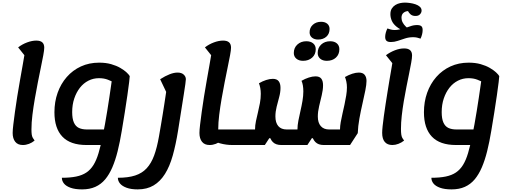

<svg xmlns="http://www.w3.org/2000/svg" viewBox="-20 -1086 3883 1471"><path d="M155 25Q116 25 96.5 0Q77 -25 77 -67Q77 -90 82 -131.5Q87 -173 94.5 -228.5Q102 -284 112 -346Q122 -408 133 -470Q144 -532 154 -588.5Q164 -645 171 -688L194 -629L119 -723Q150 -747 187.5 -761Q225 -775 258 -775Q289 -775 304 -761.5Q319 -748 319 -721Q319 -702 311.5 -662Q304 -622 293 -569Q282 -516 270 -455Q258 -394 247 -330.5Q236 -267 228.5 -206.5Q221 -146 221 -95Q221 -72 223 -56.5Q225 -41 231 -30.5Q237 -20 245 -9Q226 7 202.5 16Q179 25 155 25Z M609 365Q555 365 520.5 352.5Q486 340 470 320Q454 300 454 276Q518 276 564 266.5Q610 257 642 235.5Q674 214 696.5 177.5Q719 141 735 87Q751 33 766 -41Q775 -83 784 -133Q793 -183 801.5 -235.5Q810 -288 817.5 -338Q825 -388 831 -430.5Q837 -473 841 -501L849 -456Q835 -464 806 -475.5Q777 -487 738 -487Q695 -487 657.5 -468Q620 -449 592.5 -414Q565 -379 549 -331.5Q533 -284 533 -227Q533 -177 546 -147.5Q559 -118 584 -106Q609 -94 648 -94H798V25H642Q519 25 458 -39Q397 -103 397 -226Q397 -306 421.5 -375Q446 -444 491.5 -496Q537 -548 600 -577Q663 -606 740 -606Q791 -606 831.5 -594.5Q872 -583 902 -565.5Q932 -548 950 -531Q968 -514 974 -503Q974 -497 969.5 -457Q965 -417 956 -356.5Q947 -296 936 -224.5Q925 -153 913 -84Q899 1 881.5 71.5Q864 142 840.5 196.5Q817 251 785.5 288.5Q754 326 710.5 345.5Q667 365 609 365Z M1035 365Q984 365 950 352.5Q916 340 899.5 320Q883 300 883 276Q962 276 1015.5 258.5Q1069 241 1104 203Q1139 165 1161 105Q1183 45 1198 -41Q1206 -86 1213 -128Q1220 -170 1226.5 -209.5Q1233 -249 1238.5 -285.5Q1244 -322 1249 -354.5Q1254 -387 1258 -415L1264 -359L1207 -479Q1246 -504 1279.5 -517Q1313 -530 1340 -530Q1371 -530 1387.5 -514.5Q1404 -499 1404 -479Q1404 -471 1400 -441.5Q1396 -412 1388 -362Q1380 -312 1369 -242Q1358 -172 1344 -84Q1327 22 1303.5 105.5Q1280 189 1244 246.5Q1208 304 1157 334.5Q1106 365 1035 365Z M1760 25Q1713 25 1667 12.5Q1621 0 1581 -21L1621 -94H1813L1794 25ZM1586 25Q1547 25 1527.5 0Q1508 -25 1508 -67Q1508 -90 1513 -131.5Q1518 -173 1525.5 -228.5Q1533 -284 1543 -346Q1553 -408 1564 -470Q1575 -532 1585 -588.5Q1595 -645 1602 -688L1625 -629L1550 -723Q1581 -747 1618.5 -761Q1656 -775 1689 -775Q1720 -775 1735 -761.5Q1750 -748 1750 -721Q1750 -702 1742.5 -662Q1735 -622 1724 -569Q1713 -516 1701 -455Q1689 -394 1678 -330.5Q1667 -267 1659.5 -206.5Q1652 -146 1652 -95Q1652 -72 1654 -56.5Q1656 -41 1662 -30.5Q1668 -20 1676 -9Q1657 7 1633.5 16Q1610 25 1586 25ZM1793 25 1813 -94Q1826 -94 1828.5 -78Q1831 -62 1826 -34Q1822 -8 1814 8.5Q1806 25 1793 25Z M1795 25 1814 -94H1978L1934 -49V-95Q1934 -125 1941 -158.5Q1948 -192 1956.5 -226.5Q1965 -261 1971.5 -296.5Q1978 -332 1978 -367Q1978 -391 1974 -412Q1970 -433 1964 -448Q1991 -464 2019 -473Q2047 -482 2070 -482Q2101 -482 2115 -464Q2129 -446 2129 -413Q2129 -379 2119 -342.5Q2109 -306 2099.5 -268Q2090 -230 2090 -194Q2090 -146 2112 -120Q2134 -94 2177 -94H2303L2259 -49V-95Q2259 -125 2266 -161.5Q2273 -198 2282 -236.5Q2291 -275 2297.5 -313.5Q2304 -352 2304 -386Q2304 -410 2300.5 -431Q2297 -452 2290 -467Q2318 -483 2346 -492Q2374 -501 2397 -501Q2428 -501 2441.5 -483.5Q2455 -466 2455 -433Q2455 -398 2445 -356.5Q2435 -315 2425 -272.5Q2415 -230 2415 -193Q2415 -146 2437.5 -120Q2460 -94 2502 -94H2625L2585 -49V-95Q2585 -119 2590.5 -150.5Q2596 -182 2604 -216Q2612 -250 2619.5 -285.5Q2627 -321 2632.5 -354.5Q2638 -388 2638 -416Q2638 -440 2633.5 -461Q2629 -482 2623 -496Q2651 -512 2678.5 -521Q2706 -530 2729 -530Q2760 -530 2774 -512.5Q2788 -495 2788 -466Q2788 -439 2779 -393.5Q2770 -348 2757 -292Q2744 -236 2733.5 -177.5Q2723 -119 2721 -66L2662 25H2460Q2419 25 2396.5 2.5Q2374 -20 2368 -59L2404 -27H2369L2335 25H2135Q2093 25 2070.5 2.5Q2048 -20 2043 -59L2079 -27H2043L2009 25ZM1795 25Q1782 25 1779 9.5Q1776 -6 1781 -34Q1786 -62 1793.5 -78Q1801 -94 1814 -94ZM2484 -620Q2452 -620 2433 -636.5Q2414 -653 2414 -680Q2414 -720 2441 -745Q2468 -770 2510 -770Q2542 -770 2561 -753.5Q2580 -737 2580 -709Q2580 -669 2553.5 -644.5Q2527 -620 2484 -620ZM2302 -620Q2270 -620 2250.5 -636.5Q2231 -653 2231 -680Q2231 -720 2258.5 -745Q2286 -770 2327 -770Q2360 -770 2379.5 -753.5Q2399 -737 2399 -709Q2399 -669 2371.5 -644.5Q2344 -620 2302 -620ZM2417 -783Q2388 -783 2370 -798Q2352 -813 2352 -838Q2352 -874 2377 -896.5Q2402 -919 2440 -919Q2470 -919 2487.5 -904Q2505 -889 2505 -864Q2505 -827 2480.5 -805Q2456 -783 2417 -783Z M2986 25Q2948 25 2928 1.5Q2908 -22 2908 -68Q2908 -87 2911.5 -120.5Q2915 -154 2921 -197.5Q2927 -241 2934.5 -290Q2942 -339 2950 -388Q2958 -437 2965.5 -482.5Q2973 -528 2979.5 -564Q2986 -600 2989 -622L3013 -568L2937 -663Q2968 -686 3005 -700.5Q3042 -715 3076 -715Q3107 -715 3122 -701.5Q3137 -688 3137 -661Q3137 -642 3130.5 -606Q3124 -570 3114.5 -523Q3105 -476 3094 -421Q3083 -366 3073.5 -309.5Q3064 -253 3058 -199Q3052 -145 3052 -99Q3052 -71 3054.5 -55Q3057 -39 3062.5 -29Q3068 -19 3076 -9Q3056 7 3032.5 16Q3009 25 2986 25ZM2975 -764Q2951 -764 2941 -773.5Q2931 -783 2931 -803Q2931 -818 2935.5 -835Q2940 -852 2948 -868Q2961 -863 2975 -859.5Q2989 -856 3004 -856Q3021 -856 3039 -860Q3057 -864 3071 -869L3085 -844Q3043 -861 3017.5 -882Q2992 -903 2981.5 -927.5Q2971 -952 2971 -977Q2971 -1004 2982 -1021Q2993 -1038 3009.5 -1048Q3026 -1058 3045 -1062Q3064 -1066 3082 -1066Q3099 -1066 3121 -1063Q3143 -1060 3163.5 -1053Q3184 -1046 3197 -1034Q3210 -1022 3210 -1005Q3210 -989 3197 -975.5Q3184 -962 3157 -964Q3138 -965 3125 -976.5Q3112 -988 3106 -1001Q3086 -1000 3071 -987.5Q3056 -975 3056 -950Q3056 -931 3065 -914Q3074 -897 3088 -883.5Q3102 -870 3115 -859L3059 -865Q3098 -875 3123 -884.5Q3148 -894 3175 -894Q3198 -894 3208 -885.5Q3218 -877 3218 -856Q3218 -824 3202 -790Q3189 -795 3175 -798Q3161 -801 3145 -801Q3113 -801 3083.5 -791.5Q3054 -782 3027.5 -773Q3001 -764 2975 -764Z M3440 365Q3386 365 3351.5 352.5Q3317 340 3301 320Q3285 300 3285 276Q3349 276 3395 266.5Q3441 257 3473 235.5Q3505 214 3527.5 177.5Q3550 141 3566 87Q3582 33 3597 -41Q3606 -83 3615 -133Q3624 -183 3632.5 -235.5Q3641 -288 3648.5 -338Q3656 -388 3662 -430.5Q3668 -473 3672 -501L3680 -456Q3666 -464 3637 -475.5Q3608 -487 3569 -487Q3526 -487 3488.5 -468Q3451 -449 3423.5 -414Q3396 -379 3380 -331.5Q3364 -284 3364 -227Q3364 -177 3377 -147.5Q3390 -118 3415 -106Q3440 -94 3479 -94H3629V25H3473Q3350 25 3289 -39Q3228 -103 3228 -226Q3228 -306 3252.5 -375Q3277 -444 3322.5 -496Q3368 -548 3431 -577Q3494 -606 3571 -606Q3622 -606 3662.5 -594.5Q3703 -583 3733 -565.5Q3763 -548 3781 -531Q3799 -514 3805 -503Q3805 -497 3800.5 -457Q3796 -417 3787 -356.5Q3778 -296 3767 -224.5Q3756 -153 3744 -84Q3730 1 3712.5 71.5Q3695 142 3671.5 196.5Q3648 251 3616.5 288.5Q3585 326 3541.5 345.5Q3498 365 3440 365Z"/></svg>

Font: Lemonada Medium
Style: Regular
Weight: 500
Designer: Mohamed Gaber (Arabic), Eduardo Tunni (Latin)
Foundry: Kief Type Foundry
Version: Version 4.004; ttfautohint (v1.8.2)